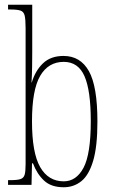

<svg xmlns="http://www.w3.org/2000/svg" viewBox="-20 -780 479 810"><path d="M249 10Q196 10 166 -18Q136 -46 119 -91H115L113 0H14V-20H24Q53 -20 66.5 -24.5Q80 -29 84 -43Q88 -57 88 -87V-661Q88 -698 84 -714.5Q80 -731 66 -735.5Q52 -740 23 -740H14V-760H116V-561Q116 -535 115.5 -499.5Q115 -464 113 -432H114Q129 -482 161.5 -513Q194 -544 248 -544Q319 -544 355 -480Q391 -416 391 -267Q391 -162 373 -101.5Q355 -41 323 -15.5Q291 10 249 10ZM249 -15Q302 -15 332.5 -72.5Q363 -130 363 -269Q363 -398 336.5 -458.5Q310 -519 249 -519Q184 -519 149.5 -460Q115 -401 115 -268Q115 -135 149.5 -75Q184 -15 249 -15Z"/></svg>

Font: Noto Serif Ethiopic ExtraCondensed Thin
Style: Regular
Weight: 100
Width: 2
Designer: Monotype Design Team
Foundry: Monotype Imaging Inc.
Version: Version 2.102; ttfautohint (v1.8.4.7-5d5b)